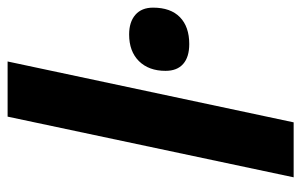

<svg xmlns="http://www.w3.org/2000/svg" viewBox="-165 -635 800 510"><g transform="rotate(-90 235.0 -380.0)"><path d="M180.2 -759.8H326.7L165 0H19ZM301.8 -340.3Q301.8 -384.8 327.6 -410.9Q353.5 -437 398.4 -437Q431.6 -437 450.7 -420.4Q469.7 -403.8 469.7 -373.5Q469.7 -326.7 444.3 -302Q418.9 -277.3 373 -277.3Q338.4 -277.3 320.1 -293.5Q301.8 -309.6 301.8 -340.3Z"/></g></svg>

Font: Viking Open Sans
Style: Bold Italic
Weight: 700
Italic angle: -12°
Foundry: Ascender Corporation
Version: Version 2.000